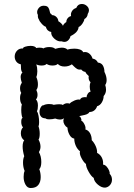

<svg xmlns="http://www.w3.org/2000/svg" viewBox="-20 -947 673 967"><path d="M532 -72Q544 -60 544 -42Q544 -27 534.5 -15.5Q525 -4 510 -2Q492 -1 473 -17Q454 -33 452 -51Q440 -58 426.5 -82Q413 -106 413 -121Q401 -130 390 -151.5Q379 -173 383 -185Q369 -196 361.5 -213.5Q354 -231 354 -249Q339 -251 329.5 -269Q320 -287 320 -304Q311 -309 305 -319Q299 -329 299 -339Q299 -345 303 -351Q293 -345 282 -345Q271 -345 258 -350Q244 -346 228 -346Q214 -346 209 -351Q194 -351 186.5 -360Q179 -369 179 -383Q179 -396 185.5 -407Q192 -418 200 -417Q202 -419 210 -421Q218 -423 227 -423Q243 -423 250 -419Q266 -422 279 -422Q293 -422 296 -418Q307 -427 318 -427Q326 -427 331 -425Q337 -433 354.5 -440.5Q372 -448 383 -445Q387 -454 397 -456.5Q407 -459 416 -457Q416 -466 422 -475Q428 -484 436 -485Q432 -499 432 -511Q432 -525 436 -533Q430 -538 427.5 -546.5Q425 -555 427 -564Q414 -575 410 -585Q398 -586 389 -597Q376 -595 368 -600Q360 -605 353 -612Q346 -619 342 -623Q326 -612 305 -612Q283 -612 271 -625Q263 -617 244 -617Q226 -617 215 -625Q207 -617 190 -617Q173 -617 163 -623Q168 -608 168 -588Q168 -571 163 -559Q171 -541 171 -522Q171 -503 163 -494Q169 -482 169 -469Q169 -455 161 -446Q171 -437 171 -415Q171 -396 166 -387Q171 -380 174 -364Q177 -348 177 -332Q177 -318 174 -310Q176 -306 178 -295.5Q180 -285 180 -274Q180 -252 174 -244Q184 -226 184 -208Q184 -194 176 -181Q188 -160 188 -131Q188 -106 178 -95Q185 -76 185 -55Q185 -31 173 -15.5Q161 0 134 0Q118 0 108.5 -17Q99 -34 99 -56Q99 -75 104 -86Q96 -105 96 -128Q96 -148 102 -160Q94 -188 94 -209Q94 -230 102 -241Q94 -245 89.5 -254.5Q85 -264 85 -275Q85 -295 96 -306Q92 -309 89.5 -316.5Q87 -324 87 -332Q87 -352 94 -353Q91 -356 89 -368Q87 -380 87 -393Q87 -411 90 -421Q81 -433 81 -453Q81 -469 87 -479Q81 -488 81 -503Q81 -518 90 -530Q84 -547 84 -559Q84 -573 93 -582Q87 -588 86 -598.5Q85 -609 85 -623Q70 -626 62 -637Q54 -648 54 -662Q54 -679 65.5 -691.5Q77 -704 96 -703Q95 -708 107.5 -712Q120 -716 134 -716Q156 -716 163 -705Q169 -707 179 -707Q193 -707 198 -703Q210 -710 228 -710Q249 -710 258 -701Q278 -707 291 -707Q310 -707 320 -697Q334 -702 355 -702Q371 -702 383 -697.5Q395 -693 399 -684Q402 -685 408 -685Q421 -685 431.5 -675.5Q442 -666 446 -652Q465 -649 473 -632Q491 -630 498.5 -616.5Q506 -603 506 -585Q517 -563 517 -544Q517 -529 510 -519Q514 -507 514 -495Q514 -477 502 -463Q502 -447 493 -431.5Q484 -416 469 -412Q465 -399 455 -391Q445 -383 431 -383Q426 -375 417 -371.5Q408 -368 396.5 -366Q385 -364 378 -362Q384 -361 388 -351.5Q392 -342 389 -339Q397 -337 405 -321.5Q413 -306 410 -295Q425 -291 433.5 -276Q442 -261 442 -241Q454 -229 462 -211Q470 -193 469 -177Q485 -169 493 -153Q501 -137 499 -118Q509 -117 517 -108Q525 -99 529.5 -88Q534 -77 532 -72ZM177 -847Q169 -858 171 -872Q167 -877 167 -886Q167 -897 175.5 -907Q184 -917 197 -918Q216 -919 222.5 -910Q229 -901 233 -880Q240 -877 241 -871Q254 -871 263.5 -862Q273 -853 274 -840Q280 -837 287.5 -830Q295 -823 297 -817Q301 -828 314 -836Q314 -847 321 -855.5Q328 -864 338 -866Q335 -879 342.5 -891Q350 -903 364 -907Q372 -927 392 -927Q406 -927 417 -917.5Q428 -908 428 -895Q428 -886 422 -877Q420 -859 405 -851Q404 -841 395 -828Q386 -815 376 -811Q374 -784 335 -765Q333 -754 324.5 -745Q316 -736 304 -736Q298 -736 290 -739Q272 -736 254 -752Q236 -768 238 -786Q229 -787 221.5 -793.5Q214 -800 211 -812Q201 -815 189.5 -828Q178 -841 177 -847Z"/></svg>

Font: Pangolin
Style: Regular
Weight: 400
Designer: Kevin Burke
Foundry: Google, Inc.
Version: Version 1.101